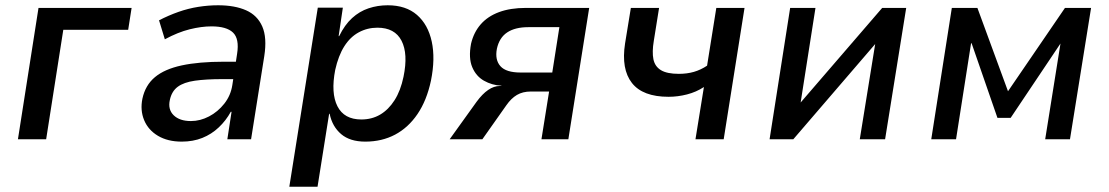

<svg xmlns="http://www.w3.org/2000/svg" viewBox="-20 -528 4204 728"><path d="M48 0 126 -498H479L466 -415H220L155 0Z M669 9Q616 9 579 -13Q542 -35 526.5 -72.5Q511 -110 520 -154Q531 -205 567.5 -235.5Q604 -266 669 -280Q734 -294 829 -294H891L881 -228H824Q761 -228 719 -222Q677 -216 654 -199Q631 -182 624 -149Q616 -113 638.5 -91Q661 -69 704 -69Q739 -69 772.5 -86.5Q806 -104 830.5 -135Q855 -166 861 -206L879 -324Q888 -381 863.5 -404.5Q839 -428 782 -428Q744 -428 699.5 -417Q655 -406 605 -379L583 -451Q620 -470 657 -483Q694 -496 732 -502Q770 -508 807 -508Q870 -508 913 -489Q956 -470 974.5 -427.5Q993 -385 982 -315L932 0H842L858 -104H855Q837 -71 809.5 -45Q782 -19 747 -5Q712 9 669 9Z M1077 180 1185 -499H1280L1264 -391H1266Q1287 -434 1315 -459.5Q1343 -485 1377.5 -496.5Q1412 -508 1450 -508Q1519 -508 1561 -471.5Q1603 -435 1617 -370.5Q1631 -306 1614 -222Q1598 -147 1563 -95.5Q1528 -44 1478 -17.5Q1428 9 1365 9Q1307 9 1273.5 -19.5Q1240 -48 1230 -96L1228 -97L1184 180ZM1350 -75Q1390 -75 1421.5 -93.5Q1453 -112 1476 -148Q1499 -184 1510 -237Q1528 -324 1502.5 -373.5Q1477 -423 1411 -423Q1373 -423 1340.5 -405.5Q1308 -388 1285.5 -352.5Q1263 -317 1251 -263Q1234 -175 1259.5 -125Q1285 -75 1350 -75Z M1685 0 1787 -142Q1809 -172 1831 -187Q1853 -202 1875 -202H1881V-203Q1845 -205 1815 -222Q1785 -239 1770.5 -273.5Q1756 -308 1766 -362Q1776 -405 1802.5 -435.5Q1829 -466 1872 -482Q1915 -498 1974 -498H2214L2135 0H2033L2062 -181H1993Q1962 -181 1940 -168Q1918 -155 1900 -129L1809 0ZM1954 -253H2074L2101 -425H1983Q1933 -425 1903 -405Q1873 -385 1864 -343Q1856 -301 1877.5 -277Q1899 -253 1954 -253Z M2617 0 2649 -198Q2620 -179 2585 -170Q2550 -161 2515 -161Q2417 -161 2376 -213.5Q2335 -266 2350 -363L2372 -498H2479L2459 -373Q2452 -331 2457.5 -303.5Q2463 -276 2486 -262Q2509 -248 2554 -248Q2585 -248 2611 -255.5Q2637 -263 2661 -279L2696 -498H2803L2724 0Z M2898 0 2976 -498H3072L3014 -128H3006L3325 -498H3416L3336 0H3240L3300 -371H3307L2988 0Z M3511 0 3589 -498H3686L3802 -182L4018 -498H4117L4037 0H3943L4001 -363L3812 -81H3762L3664 -364H3662L3605 0Z"/></svg>

Font: Nunito Sans 7pt SemiCondensed SemiBold
Style: Italic
Weight: 600
Width: 4
Italic angle: -9°
Designer: Vernon Adams
Foundry: Vernon Adams
Version: Version 3.101;gftools[0.9.27]